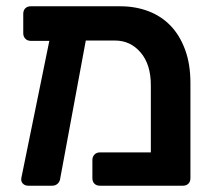

<svg xmlns="http://www.w3.org/2000/svg" viewBox="-20 -591 689 611"><path d="M253 -462 172 -25Q171 -14 164 -7Q157 0 146 0H70Q59 0 52.5 -7Q46 -14 48 -25L137 -461H78Q67 -461 60.5 -468Q54 -475 54 -485V-547Q54 -558 60.5 -564.5Q67 -571 78 -571H363Q411 -571 452 -555.5Q493 -540 522.5 -509.5Q552 -479 569 -433Q586 -387 586 -327V-24Q586 -13 579.5 -6.5Q573 0 562 0H298Q287 0 280.5 -6.5Q274 -13 274 -24V-82Q274 -92 280.5 -99Q287 -106 298 -106H460V-320Q460 -386 427.5 -424Q395 -462 346 -462Z"/></svg>

Font: Fz Rubik Med
Style: Regular
Weight: 500
Designer: Hubert and Fischer
Foundry: Hubert and Fischer
Version: Vit hóa bi FontZin.com